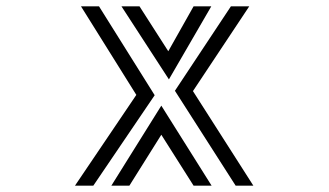

<svg xmlns="http://www.w3.org/2000/svg" viewBox="-20 -587 1040 607"><path d="M421 -567 512 -425 592 -567H648L514 -336L364 -567ZM533 -300 710 -567H768L590 -299L781 0H725ZM411 -287 236 -567H293L469 -286L275 0H217ZM490 -161 389 0H332L490 -253L649 0H592Z"/></svg>

Font: Train One
Style: Regular
Weight: 400
Designer: Fontworks Inc.
Foundry: Fontworks Inc.
Version: Version 1.100